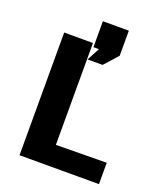

<svg xmlns="http://www.w3.org/2000/svg" viewBox="-149 -922 878 1022"><g transform="rotate(20 290.5 -411.0)"><path d="M249 -603 287 -675H256V-822H403V-680Q399 -675 380 -654Q361 -633 334 -603ZM83 0V-695H246V-118L533 -121V0Z"/></g></svg>

Font: Coval
Style: Black
Weight: 1000
Foundry: Context Ltd
Version: Version 001.000